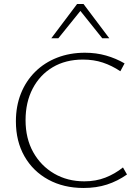

<svg xmlns="http://www.w3.org/2000/svg" viewBox="-20 -927 693 954"><path d="M395 7Q296 7 220 -34.5Q144 -76 101.5 -150.5Q59 -225 59 -324Q59 -400 84 -462.5Q109 -525 155 -570.5Q201 -616 264 -640.5Q327 -665 402 -665Q458 -665 507 -651Q556 -637 599 -612L578 -573Q536 -601 491 -616Q446 -631 392 -631Q306 -631 242 -593Q178 -555 142.5 -487Q107 -419 107 -330Q107 -239 145 -171Q183 -103 249 -64.5Q315 -26 399 -26Q456 -26 503.5 -44.5Q551 -63 591 -95L611 -60Q564 -27 511.5 -10Q459 7 395 7ZM488 -737 372 -882 363 -907H395L523 -737ZM235 -737 363 -907H395L387 -882L270 -737Z"/></svg>

Font: Ysabeau Office ExtraLight
Style: Regular
Weight: 250
Designer: Christian Thalmann (Catharsis Fonts)
Version: Version 2.001;gftools[0.9.30]; featfreeze: tnum,lnum,ss02